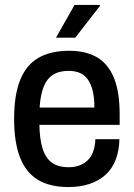

<svg xmlns="http://www.w3.org/2000/svg" viewBox="-20 -743 540 775"><path d="M256 12Q182 12 133.5 -17Q85 -46 61 -107Q37 -168 37 -263Q37 -360 61.5 -420.5Q86 -481 135 -509.5Q184 -538 259 -538Q327 -538 372 -511.5Q417 -485 440 -428.5Q463 -372 463 -281V-239H139Q140 -181 152 -143Q164 -105 189.5 -86.5Q215 -68 257 -68Q282 -68 301.5 -75.5Q321 -83 335 -97Q349 -111 356.5 -132.5Q364 -154 365 -181H462Q461 -135 447 -98.5Q433 -62 406 -37.5Q379 -13 341 -0.5Q303 12 256 12ZM140 -309H361Q361 -349 354 -377Q347 -405 334 -423Q321 -441 301.5 -449Q282 -457 257 -457Q218 -457 193 -440.5Q168 -424 155.5 -391Q143 -358 140 -309ZM206 -591 281 -723H383L384 -720L284 -591Z"/></svg>

Font: Archivo SemiCondensed Medium
Style: Regular
Weight: 500
Width: 4
Designer: Hector Gatti
Foundry: Omnibus-Type
Version: Version 2.001